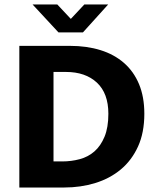

<svg xmlns="http://www.w3.org/2000/svg" viewBox="-20 -834 698 854"><path d="M291 -630Q366 -630 427 -611Q488 -592 531.5 -554Q575 -516 598.5 -459.5Q622 -403 622 -328Q622 -244 594 -182.5Q566 -121 517.5 -80.5Q469 -40 404 -20Q339 0 266 0H66V-630ZM218 -116H257Q297 -116 334.5 -126Q372 -136 400 -160.5Q428 -185 445 -226Q462 -267 462 -328Q462 -419 411 -466.5Q360 -514 273 -514H218ZM125 -814H235L295 -750L355 -814H461L349 -690H240Z"/></svg>

Font: Ek Mukta ExtraBold
Style: Regular
Weight: 800
Designer: Girish Dalvi and Yashodeep Gholap
Foundry: Ek Type
Version: Version 2.538;PS 1.002;hotconv 16.6.51;makeotf.lib2.5.65220;